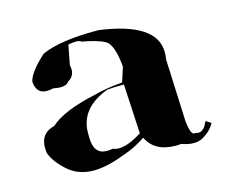

<svg xmlns="http://www.w3.org/2000/svg" viewBox="-71 -599 742 630"><g transform="rotate(-15 299.5 -284.5)"><path d="M176 -64Q123 -64 87 -97Q51 -130 41 -161L40 -178Q40 -227 88 -239Q133 -280 247 -304Q281 -314 340 -319L356 -369Q349 -446 323.5 -460Q298 -474 246 -483Q241 -488 228 -488Q217 -488 202 -485L189 -418Q191 -410 191 -403Q191 -380 170 -368Q162 -356 141 -356Q131 -356 117 -359Q105 -356 95 -356Q59 -356 56 -398Q63 -429 116 -477Q178 -505 301 -505H310Q501 -479 501 -379Q501 -367 499 -354L508 -141Q513 -96 526 -96L529 -97Q535 -95 540 -95Q559 -95 571 -126L589 -115Q576 -90 548 -74Q534 -66 516 -66Q498 -66 476 -74L458 -73Q385 -73 360 -126Q320 -100 288 -90Q223 -64 176 -64ZM274 -113Q306 -113 353 -143L344 -311H331Q312 -311 287 -309Q189 -272 189 -188V-174Q189 -115 234 -115Q243 -115 254 -117Q263 -113 274 -113ZM142 -457 155 -460Z"/></g></svg>

Font: Xiangcui Kesong Xiangcui Kesong
Style: Regular
Weight: 400
Version: Version 1.501;March 28, 2024;FontCreator 14.0.0.2814 64-bit